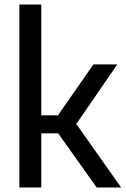

<svg xmlns="http://www.w3.org/2000/svg" viewBox="-20 -828 555 848"><path d="M65.5 0V-808H162.5V-318.5H236L392.5 -543.5H498L317 -280.5L515 0H407L237 -239H162.5V0Z"/></svg>

Font: Encode Sans Semi Condensed Medium
Style: Regular
Weight: 500
Width: 4
Designer: Multiple Designers
Foundry: Impallari Type
Version: Version 3.000; ttfautohint (v1.8.3) -l 8 -r 50 -G 200 -x 14 